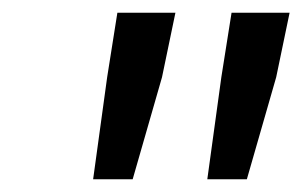

<svg xmlns="http://www.w3.org/2000/svg" viewBox="-20 -691 474 301"><path d="M126 -410 148 -570 164 -671H255L234 -570L188 -410ZM305 -410 327 -570 343 -671H434L413 -570L367 -410Z"/></svg>

Font: Source Sans 3 Medium
Style: Italic
Weight: 500
Italic angle: -11°
Designer: Paul D. Hunt
Foundry: Adobe
Version: Version 3.052;hotconv 1.1.0;makeotfexe 2.6.0